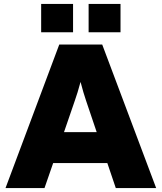

<svg xmlns="http://www.w3.org/2000/svg" viewBox="-20 -955 821 975"><path d="M8 0 281 -729H499L773 0H568L525 -127H250L206 0ZM360 -444 305 -284H471L417 -444Q410 -464 403.5 -486.5Q397 -509 389 -539Q381 -509 374 -486.5Q367 -464 360 -444ZM189 -791V-935H351V-791ZM430 -791V-935H592V-791Z"/></svg>

Font: BDO Grotesk Black
Style: Regular
Weight: 900
Designer: Deni Anggara
Foundry: Lokal Container
Version: Version 2.000